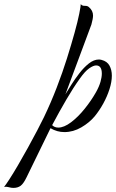

<svg xmlns="http://www.w3.org/2000/svg" viewBox="-209 -643 567 939"><path d="M-144 276Q-154 276 -166 272.5Q-178 269 -189 271Q-182 263 -163.5 234.5Q-145 206 -121 165Q-97 124 -72.5 79.5Q-48 35 -27 -5Q-6 -45 6 -70Q40 -141 68.5 -215Q97 -289 118.5 -357.5Q140 -426 155.5 -482Q171 -538 178.5 -575.5Q186 -613 186 -623Q192 -614 205.5 -614.5Q219 -615 226 -608Q246 -591 246 -567Q246 -552 238 -523L111 -182Q122 -200 139.5 -228Q157 -256 179 -284.5Q201 -313 225.5 -332.5Q250 -352 275 -352Q280 -352 288 -350Q315 -343 326.5 -322Q338 -301 338 -273Q338 -243 326.5 -207Q315 -171 296 -136.5Q277 -102 254 -74Q228 -43 188.5 -20Q149 3 106 3Q70 3 38 -16L-79 224Q-94 255 -108 265.5Q-122 276 -144 276ZM76 -19Q104 -19 138.5 -45Q173 -71 205.5 -111.5Q238 -152 261 -193Q276 -220 282.5 -243Q289 -266 289 -283Q289 -323 261 -323Q248 -323 227.5 -309Q207 -295 181 -258Q150 -215 115.5 -156Q81 -97 46 -31Q58 -19 76 -19Z"/></svg>

Font: Great Vibes
Style: Regular
Weight: 400
Designer: Robert E. Leuschke, Viktoriya Grabowska, Viviana Monsalve, Eben Sorkin
Foundry: Robert E. Leuschke
Version: Version 1.103; ttfautohint (v1.8.4.7-5d5b)